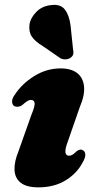

<svg xmlns="http://www.w3.org/2000/svg" viewBox="-20 -774 412 807"><path d="M270.5 -119.5Q257 -119.5 255 -133.5Q253 -147.5 265.5 -180.5L315 -323Q337 -374 333.2 -410.8Q329.5 -447.5 304.2 -467Q279 -486.5 234.5 -486.5Q175.5 -486.5 123.5 -454Q71.5 -421.5 42 -375.5Q30.5 -360.5 30.8 -347.2Q31 -334 40 -328Q46 -325 54 -325.2Q62 -325.5 72 -331Q86 -343.5 94.2 -348.8Q102.5 -354 110 -354Q124 -354 125.5 -340.5Q127 -327 112 -291.5L58 -139Q39.5 -94 41 -59.8Q42.5 -25.5 67 -6Q91.5 13.5 141.5 13.5Q207.5 13.5 255.5 -15.8Q303.5 -45 327.5 -91.5Q338.5 -110 338.5 -123Q338.5 -136 330 -141.5Q323.5 -146 317.2 -145.2Q311 -144.5 303 -139Q291.5 -128 284.8 -123.8Q278 -119.5 270.5 -119.5ZM276.5 -667.5 287 -567Q289.5 -557.5 288.2 -548.2Q287 -539 277 -531.5Q268 -525 256.2 -524.5Q244.5 -524 235 -528.5L159.5 -580.5Q127.5 -599.5 113.8 -620.2Q100 -641 104 -671.5Q108 -698.5 132.2 -723.5Q156.5 -748.5 194 -752.5Q234 -758 252.5 -734Q271 -710 276.5 -667.5Z"/></svg>

Font: Fraunces Black
Style: Italic
Weight: 900
Italic angle: -16°
Version: Version 1.000;[b76b70a41]